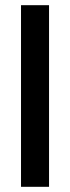

<svg xmlns="http://www.w3.org/2000/svg" viewBox="-20 -720 270 740"><path d="M61 0V-700H169V0Z"/></svg>

Font: Space Grotesk Frontify Medium
Style: Regular
Weight: 500
Designer: Florian Karsten
Version: Version 2.000